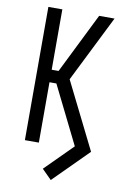

<svg xmlns="http://www.w3.org/2000/svg" viewBox="-100 -795 699 1043"><g transform="rotate(10 250.0 -273.0)"><path d="M256 189 203 136 353 -14 195 -333H157V0H80V-735H157V-402H195L360 -735H445L262 -368L445 0Z"/></g></svg>

Font: Iosevka Term SS14
Style: Regular
Weight: 400
Monospace: yes
Designer: Belleve Invis
Foundry: Belleve Invis
Version: Version 24.1.1; ttfautohint (v1.8.4)